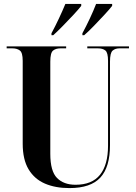

<svg xmlns="http://www.w3.org/2000/svg" viewBox="-20 -951 693 981"><path d="M335 10Q263 10 209.5 -13Q156 -36 126 -86Q96 -136 96 -217V-640Q96 -682 81.5 -693Q67 -704 43 -704H14V-714H318V-704H289Q265 -704 251 -692.5Q237 -681 237 -636V-165Q237 -76 271.5 -41.5Q306 -7 366 -7Q450 -7 491 -58Q532 -109 532 -207V-640Q532 -682 518.5 -693Q505 -704 480 -704H426V-714H639V-704H590Q569 -704 555.5 -692.5Q542 -681 542 -636V-210Q542 -97 492.5 -43.5Q443 10 335 10ZM243 -781Q262 -816 281 -856.5Q300 -897 314 -931H395V-921Q382 -904 356 -876Q330 -848 301.5 -819Q273 -790 252 -771H243ZM401 -781Q420 -816 439 -856.5Q458 -897 471 -931H553V-921Q540 -904 514 -876Q488 -848 460 -819Q432 -790 410 -771H401Z"/></svg>

Font: Noto Serif Display Condensed
Style: Bold
Weight: 700
Width: 3
Designer: Monotype Design Team
Foundry: Monotype Imaging Inc.
Version: Version 2.009